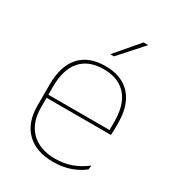

<svg xmlns="http://www.w3.org/2000/svg" viewBox="-168 -780 811 890"><g transform="rotate(30 237.5 -335.0)"><path d="M251.5 9.5Q160 9.5 109.5 -40.2Q59 -90 59 -180.5V-292.5Q59 -392.5 105.8 -444.8Q152.5 -497 241.5 -497Q300 -497 340.8 -473.5Q381.5 -450 402.5 -405.2Q423.5 -360.5 423.5 -296.5V-279.5Q423.5 -268.5 423.2 -257.5Q423 -246.5 422 -233H405Q405 -250.5 405 -266.5Q405 -282.5 405 -296Q405 -355.5 386.2 -396.5Q367.5 -437.5 331 -459Q294.5 -480.5 241.5 -480.5Q161.5 -480.5 119.5 -432.5Q77.5 -384.5 77.5 -292.5V-243.5V-239.5V-181Q77.5 -140 89.2 -108Q101 -76 123.5 -53.8Q146 -31.5 178.5 -19.8Q211 -8 252 -8Q299.5 -8 339.5 -22.8Q379.5 -37.5 414.5 -65L412 -43Q382.5 -19 341.5 -4.8Q300.5 9.5 251.5 9.5ZM67.5 -233V-249.5H415.5V-233ZM338.5 -680H362.5V-679L252 -555.5H232.5V-556Z"/></g></svg>

Font: Anek Latin Thin
Style: Regular
Weight: 250
Designer: Yesha Goshar
Foundry: Ek Type
Version: Version 1.003